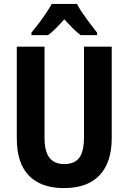

<svg xmlns="http://www.w3.org/2000/svg" viewBox="-20 -953 658 983"><path d="M552 -246Q552 -122 490 -56Q428 10 307 10Q190 10 128 -54Q66 -118 66 -243V-714H208V-249Q208 -177 233.5 -145Q259 -113 309 -113Q362 -113 386 -145.5Q410 -178 410 -250V-714H552ZM374 -933Q392 -899 421 -859.5Q450 -820 477 -786V-773H393Q373 -788 352.5 -808.5Q332 -829 309 -854Q286 -828 265.5 -807.5Q245 -787 226 -773H141V-786Q157 -805 177.5 -832Q198 -859 216 -886Q234 -913 245 -933Z"/></svg>

Font: Noto Sans Myanmar UI Condensed
Style: Bold
Weight: 700
Width: 3
Designer: Monotype Design Team
Foundry: Monotype Imaging Inc.
Version: Version 2.103; ttfautohint (v1.8.4.7-5d5b)